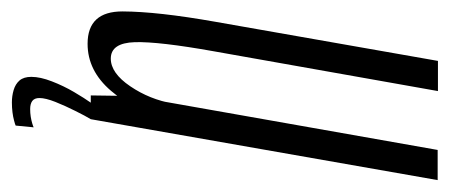

<svg xmlns="http://www.w3.org/2000/svg" viewBox="-246 -396 774 331"><g transform="rotate(90 141.5 -231.0)"><path d="M141 0H182L287 -598H235L142 -71.5ZM133.5 -598.5H81.5L14 -214.5Q-3.5 -115.5 -3.8 -55Q-4 5.5 52 5.5Q98.5 5.5 133 -34.8Q167.5 -75 176.5 -124.5L155 -142Q148 -101.5 125.2 -68Q102.5 -34.5 77.5 -34.5Q50.5 -34.5 49.2 -76Q48 -117.5 65 -212.5ZM153 136Q162 136 170 135Q178 134 184.5 132.2Q191 130.5 193 129.5L196 98.5Q194 99.5 189 101Q184 102.5 177.8 103.5Q171.5 104.5 164.5 104.5Q155.5 104.5 150.5 100.8Q145.5 97 145.5 88.5Q145.5 78 152.2 61Q159 44 167.8 26.5Q176.5 9 182 0H153.5Q146 10.5 135.2 28.8Q124.5 47 116.8 67Q109 87 109 102.5Q109 115.5 115.2 122.8Q121.5 130 131.8 133Q142 136 153 136Z"/></g></svg>

Font: Anybody ExtraCondensed Light
Style: Italic
Weight: 300
Width: 2
Italic angle: -10°
Version: Version 1.113;gftools[0.9.25]